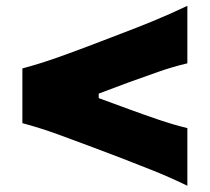

<svg xmlns="http://www.w3.org/2000/svg" viewBox="-20 -666 700 641"><path d="M605.5 -45.9Q545.9 -74.7 489.5 -97.2Q433.1 -119.6 383.8 -138.7L275.4 -179.7Q226.6 -198.2 170.4 -218.5Q114.3 -238.8 54.7 -254.9V-437.5Q114.3 -453.6 170.7 -473.6Q227.1 -493.7 275.9 -512.2L384.3 -553.7Q433.6 -572.3 489.7 -595.2Q545.9 -618.2 605.5 -646.5V-454.6Q557.6 -443.4 509.5 -426.5Q461.4 -409.7 412.6 -392.1L309.6 -353.5V-338.4L412.1 -300.8Q460.4 -283.2 509 -266.6Q557.6 -250 605.5 -238.3Z"/></svg>

Font: Pinar-DS4-FD ExtraBold
Style: Regular
Weight: 800
Designer: Amin Abedi
Version: Version 3.000